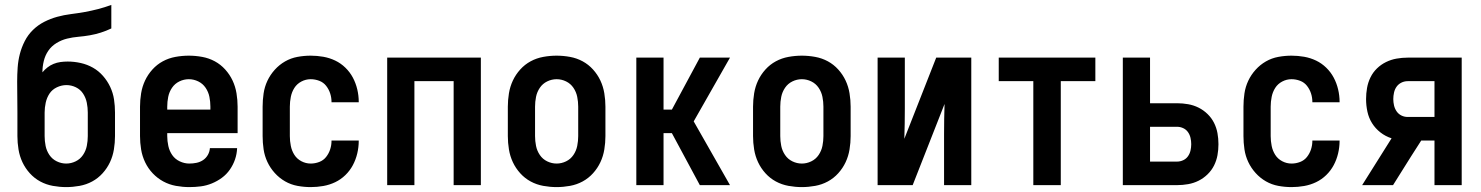

<svg xmlns="http://www.w3.org/2000/svg" viewBox="-20 -755 6040 783"><path d="M250 8Q223 8 195.5 3Q168 -2 144 -15Q120 -28 101.5 -48.5Q83 -69 71.5 -93.5Q60 -118 55.5 -145.5Q51 -173 51 -200V-296Q51 -328 50.5 -359.5Q50 -391 50 -422Q50 -451 52 -479.5Q54 -508 61 -535Q68 -562 81 -587.5Q94 -613 114.5 -633Q135 -653 160.5 -666Q186 -679 213.5 -686.5Q241 -694 269 -697.5Q297 -701 325 -706Q353 -711 380 -718Q407 -725 434 -735V-639Q413 -629 391 -622Q369 -615 346 -611Q323 -607 299.5 -605Q276 -603 253.5 -597.5Q231 -592 210.5 -579.5Q190 -567 177 -548Q164 -529 158.5 -506Q153 -483 153 -460Q162 -471 173.5 -480Q185 -489 198.5 -494.5Q212 -500 226.5 -502Q241 -504 256 -504Q283 -504 309.5 -498Q336 -492 359 -479Q382 -466 400 -445.5Q418 -425 429.5 -400.5Q441 -376 445 -349.5Q449 -323 449 -296V-200Q449 -173 444.5 -145.5Q440 -118 428.5 -93.5Q417 -69 398.5 -48.5Q380 -28 356 -15Q332 -2 304.5 3Q277 8 250 8ZM250 -88Q270 -88 288.5 -97Q307 -106 318.5 -123Q330 -140 334 -160Q338 -180 338 -200V-296Q338 -316 334 -336Q330 -356 319 -373Q308 -390 289.5 -399Q271 -408 251 -408Q231 -408 212 -399Q193 -390 182 -373.5Q171 -357 166.5 -336.5Q162 -316 162 -296V-200Q162 -180 166 -160Q170 -140 181.5 -123Q193 -106 211.5 -97Q230 -88 250 -88Z M752 8Q725 8 697.5 3Q670 -2 646 -15Q622 -28 603 -48Q584 -68 572 -93Q560 -118 555.5 -145.5Q551 -173 551 -200V-320Q551 -347 555.5 -374.5Q560 -402 571.5 -426.5Q583 -451 601.5 -471.5Q620 -492 644 -505Q668 -518 695.5 -523Q723 -528 750 -528Q777 -528 804.5 -523Q832 -518 856 -505Q880 -492 898.5 -471.5Q917 -451 928.5 -426.5Q940 -402 944.5 -374.5Q949 -347 949 -320V-212H662V-200Q662 -180 666.5 -159.5Q671 -139 682.5 -122.5Q694 -106 713 -97Q732 -88 752 -88Q767 -88 781.5 -91Q796 -94 808 -102Q820 -110 827.5 -123Q835 -136 836 -151H947Q946 -127 938.5 -105Q931 -83 917.5 -63.5Q904 -44 885 -30Q866 -16 844 -7Q822 2 799 5Q776 8 752 8ZM662 -308H838V-320Q838 -340 834 -360Q830 -380 818.5 -397Q807 -414 788.5 -423Q770 -432 750 -432Q730 -432 711.5 -423Q693 -414 681.5 -397Q670 -380 666 -360Q662 -340 662 -320Z M1247 8Q1220 8 1193 3Q1166 -2 1142.5 -15.5Q1119 -29 1100.5 -49.5Q1082 -70 1070.5 -94.5Q1059 -119 1055 -146Q1051 -173 1051 -200V-320Q1051 -347 1055 -374Q1059 -401 1070.5 -425.5Q1082 -450 1100.5 -470.5Q1119 -491 1142.5 -504.5Q1166 -518 1193 -523Q1220 -528 1247 -528Q1273 -528 1298.5 -523.5Q1324 -519 1347 -508Q1370 -497 1388.5 -479Q1407 -461 1419 -438.5Q1431 -416 1437 -390.5Q1443 -365 1443 -340V-338H1332V-339Q1332 -357 1326.5 -374Q1321 -391 1310 -405Q1299 -419 1282 -425.5Q1265 -432 1247 -432Q1227 -432 1209 -422.5Q1191 -413 1180.5 -396.5Q1170 -380 1166 -360Q1162 -340 1162 -320V-200Q1162 -180 1166 -160Q1170 -140 1180.5 -123.5Q1191 -107 1209 -97.5Q1227 -88 1247 -88Q1265 -88 1282 -94.5Q1299 -101 1310 -115Q1321 -129 1326.5 -146Q1332 -163 1332 -181V-182H1443V-180Q1443 -155 1437 -129.5Q1431 -104 1419 -81.5Q1407 -59 1388.5 -41Q1370 -23 1347 -12Q1324 -1 1298.5 3.5Q1273 8 1247 8Z M1559 0V-520H1941V0H1830V-424H1670V0Z M2250 8Q2223 8 2195.5 3Q2168 -2 2144 -15Q2120 -28 2101.5 -48.5Q2083 -69 2071.5 -93.5Q2060 -118 2055.5 -145.5Q2051 -173 2051 -200V-320Q2051 -347 2055.5 -374.5Q2060 -402 2071.5 -426.5Q2083 -451 2101.5 -471.5Q2120 -492 2144 -505Q2168 -518 2195.5 -523Q2223 -528 2250 -528Q2277 -528 2304.5 -523Q2332 -518 2356 -505Q2380 -492 2398.5 -471.5Q2417 -451 2428.5 -426.5Q2440 -402 2444.5 -374.5Q2449 -347 2449 -320V-200Q2449 -173 2444.5 -145.5Q2440 -118 2428.5 -93.5Q2417 -69 2398.5 -48.5Q2380 -28 2356 -15Q2332 -2 2304.5 3Q2277 8 2250 8ZM2250 -88Q2270 -88 2288.5 -97Q2307 -106 2318.5 -123Q2330 -140 2334 -160Q2338 -180 2338 -200V-320Q2338 -340 2334 -360Q2330 -380 2318.5 -397Q2307 -414 2288.5 -423Q2270 -432 2250 -432Q2230 -432 2211.5 -423Q2193 -414 2181.5 -397Q2170 -380 2166 -360Q2162 -340 2162 -320V-200Q2162 -180 2166 -160Q2170 -140 2181.5 -123Q2193 -106 2211.5 -97Q2230 -88 2250 -88Z M2575 0V-520H2686V-308H2720L2834 -520H2957L2809 -260L2957 0H2834L2720 -212H2686V0Z M3250 8Q3223 8 3195.5 3Q3168 -2 3144 -15Q3120 -28 3101.5 -48.5Q3083 -69 3071.5 -93.5Q3060 -118 3055.5 -145.5Q3051 -173 3051 -200V-320Q3051 -347 3055.5 -374.5Q3060 -402 3071.5 -426.5Q3083 -451 3101.5 -471.5Q3120 -492 3144 -505Q3168 -518 3195.5 -523Q3223 -528 3250 -528Q3277 -528 3304.5 -523Q3332 -518 3356 -505Q3380 -492 3398.5 -471.5Q3417 -451 3428.5 -426.5Q3440 -402 3444.5 -374.5Q3449 -347 3449 -320V-200Q3449 -173 3444.5 -145.5Q3440 -118 3428.5 -93.5Q3417 -69 3398.5 -48.5Q3380 -28 3356 -15Q3332 -2 3304.5 3Q3277 8 3250 8ZM3250 -88Q3270 -88 3288.5 -97Q3307 -106 3318.5 -123Q3330 -140 3334 -160Q3338 -180 3338 -200V-320Q3338 -340 3334 -360Q3330 -380 3318.5 -397Q3307 -414 3288.5 -423Q3270 -432 3250 -432Q3230 -432 3211.5 -423Q3193 -414 3181.5 -397Q3170 -380 3166 -360Q3162 -340 3162 -320V-200Q3162 -180 3166 -160Q3170 -140 3181.5 -123Q3193 -106 3211.5 -97Q3230 -88 3250 -88Z M3559 0V-520H3670V-312Q3670 -281 3669.5 -250.5Q3669 -220 3668 -189L3798 -520H3941V0H3830V-208Q3830 -239 3830.5 -269.5Q3831 -300 3832 -331L3702 0Z M4194 0V-424H4053V-520H4447V-424H4306V0Z M4559 0V-520H4670V-334H4780Q4803 -334 4825.5 -330Q4848 -326 4868 -316Q4888 -306 4904.5 -290Q4921 -274 4931 -254Q4941 -234 4945 -212Q4949 -190 4949 -167Q4949 -144 4945 -122Q4941 -100 4931 -80Q4921 -60 4904.5 -44Q4888 -28 4868 -18Q4848 -8 4825.5 -4Q4803 0 4780 0ZM4780 -96Q4793 -96 4805 -101.5Q4817 -107 4824.5 -117.5Q4832 -128 4835 -141Q4838 -154 4838 -167Q4838 -180 4835 -193Q4832 -206 4824.5 -216.5Q4817 -227 4805 -232.5Q4793 -238 4780 -238H4670V-96Z M5247 8Q5220 8 5193 3Q5166 -2 5142.5 -15.5Q5119 -29 5100.5 -49.5Q5082 -70 5070.5 -94.5Q5059 -119 5055 -146Q5051 -173 5051 -200V-320Q5051 -347 5055 -374Q5059 -401 5070.5 -425.5Q5082 -450 5100.5 -470.5Q5119 -491 5142.5 -504.5Q5166 -518 5193 -523Q5220 -528 5247 -528Q5273 -528 5298.5 -523.5Q5324 -519 5347 -508Q5370 -497 5388.5 -479Q5407 -461 5419 -438.5Q5431 -416 5437 -390.5Q5443 -365 5443 -340V-338H5332V-339Q5332 -357 5326.5 -374Q5321 -391 5310 -405Q5299 -419 5282 -425.5Q5265 -432 5247 -432Q5227 -432 5209 -422.5Q5191 -413 5180.5 -396.5Q5170 -380 5166 -360Q5162 -340 5162 -320V-200Q5162 -180 5166 -160Q5170 -140 5180.5 -123.5Q5191 -107 5209 -97.5Q5227 -88 5247 -88Q5265 -88 5282 -94.5Q5299 -101 5310 -115Q5321 -129 5326.5 -146Q5332 -163 5332 -181V-182H5443V-180Q5443 -155 5437 -129.5Q5431 -104 5419 -81.5Q5407 -59 5388.5 -41Q5370 -23 5347 -12Q5324 -1 5298.5 3.5Q5273 8 5247 8Z M5535 0 5655 -191Q5630 -199 5609.5 -215Q5589 -231 5575.5 -252.5Q5562 -274 5556.5 -299.5Q5551 -325 5551 -351Q5551 -374 5555 -396.5Q5559 -419 5569 -439.5Q5579 -460 5595.5 -476Q5612 -492 5632.5 -502Q5653 -512 5675.5 -516Q5698 -520 5721 -520H5941V0H5830V-182H5776L5735 -118L5661 0ZM5721 -278H5830V-424H5721Q5707 -424 5695 -418Q5683 -412 5675.5 -401.5Q5668 -391 5665 -377.5Q5662 -364 5662 -351Q5662 -338 5665 -325Q5668 -312 5675.5 -301Q5683 -290 5695 -284Q5707 -278 5721 -278Z"/></svg>

Font: Iosevka SS18
Style: Bold
Weight: 700
Monospace: yes
Designer: Belleve Invis
Foundry: Belleve Invis
Version: Version 25.1.1; ttfautohint (v1.8.4)